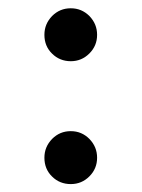

<svg xmlns="http://www.w3.org/2000/svg" viewBox="-20 -454 349 473"><path d="M89.4 -368.2C89.4 -349.6 95.7 -334 108.4 -321.8C120.6 -309.6 136.2 -303.2 154.3 -303.2C172.4 -303.2 187.5 -309.6 200.2 -322.3C212.9 -335 219.2 -350.1 219.2 -368.2C219.2 -386.2 212.9 -401.4 200.2 -414.6C187.5 -427.2 172.4 -433.6 154.3 -433.6C136.2 -433.6 121.1 -427.2 108.4 -414.6C95.7 -401.4 89.4 -386.2 89.4 -368.2ZM89.4 -65.4C89.4 -46.9 95.7 -31.2 108.4 -19C120.6 -6.8 136.2 -0.5 154.3 -0.5C172.4 -0.5 187.5 -6.8 200.2 -19.5C212.9 -32.2 219.2 -47.4 219.2 -65.4C219.2 -83.5 212.9 -98.6 200.2 -111.8C187.5 -124.5 172.4 -130.9 154.3 -130.9C136.2 -130.9 121.1 -124.5 108.4 -111.8C95.7 -98.6 89.4 -83.5 89.4 -65.4Z"/></svg>

Font: Shabnam
Style: Regular
Weight: 400
Foundry: DejaVu fonts team - Redesigned by Saber Rastikerdar - Based on Vazir font
Version: Version 5.0.1